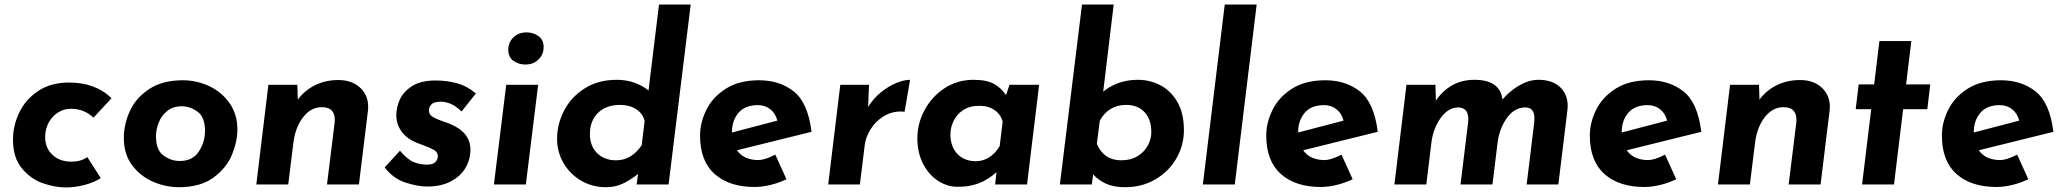

<svg xmlns="http://www.w3.org/2000/svg" viewBox="-20 -809 9052 842"><path d="M269 13Q222 13 169 -5Q116 -23 76.5 -70Q37 -117 37 -197Q37 -258 64.5 -315.5Q92 -373 147.5 -410Q203 -447 282 -447Q400 -447 469 -378L390 -293Q349 -332 291 -332Q261 -332 235 -316Q209 -300 193.5 -271.5Q178 -243 178 -207Q178 -161 209.5 -130.5Q241 -100 294 -100Q334 -100 363 -120L422 -28Q393 -9 351 2Q309 13 269 13Z M523 -204Q523 -263 549 -321Q575 -379 633.5 -418Q692 -457 782 -457Q842 -457 897 -431.5Q952 -406 986.5 -357Q1021 -308 1021 -241Q1021 -189 997.5 -131Q974 -73 916.5 -30.5Q859 12 764 12Q708 12 652.5 -11.5Q597 -35 560 -83.5Q523 -132 523 -204ZM879 -235Q879 -296 846 -319.5Q813 -343 777 -343Q739 -343 713.5 -322.5Q688 -302 676 -271.5Q664 -241 664 -211Q664 -151 697 -127Q730 -103 768 -103Q825 -103 852 -144.5Q879 -186 879 -235Z M1594 -327 1554 0H1414L1448 -275Q1450 -306 1436.5 -322.5Q1423 -339 1391 -339Q1343 -339 1308.5 -294Q1274 -249 1266 -178L1244 0H1104L1157 -437H1284L1286 -372Q1315 -412 1361 -435Q1407 -458 1464 -458Q1526 -458 1562.5 -421.5Q1599 -385 1594 -327Z M1667 -75 1734 -148Q1768 -108 1796 -97.5Q1824 -87 1851 -87Q1878 -87 1889 -98Q1900 -109 1900 -124Q1900 -141 1884.5 -150.5Q1869 -160 1834 -173L1815 -180Q1765 -199 1741.5 -231.5Q1718 -264 1718 -305Q1718 -337 1733 -371.5Q1748 -406 1786.5 -431Q1825 -456 1890 -456Q1941 -456 1985.5 -443.5Q2030 -431 2067 -399L2004 -320Q1961 -363 1912 -363Q1885 -363 1873 -352Q1861 -341 1861 -324Q1861 -307 1877 -297Q1893 -287 1927 -275Q1944 -270 1955 -265Q2043 -228 2043 -153Q2043 -110 2021.5 -73Q2000 -36 1957 -13.5Q1914 9 1854 9Q1811 9 1757.5 -8.5Q1704 -26 1667 -75Z M2340 -437 2286 0H2146L2200 -437ZM2289 -667Q2318 -667 2341 -651Q2364 -635 2364 -602Q2364 -570 2341.5 -548Q2319 -526 2284 -526Q2255 -526 2232 -542Q2209 -558 2209 -591Q2209 -623 2231.5 -645Q2254 -667 2289 -667Z M3009 -789 2912 0H2772L2778 -46Q2741 -17 2708.5 -2.5Q2676 12 2638 12Q2577 12 2528 -17Q2479 -46 2451 -94.5Q2423 -143 2423 -200Q2423 -264 2453.5 -323.5Q2484 -383 2543.5 -421Q2603 -459 2685 -459Q2727 -459 2763 -446Q2799 -433 2824 -412L2870 -789ZM2807 -279Q2799 -311 2770 -330Q2741 -349 2699 -349Q2639 -349 2603 -314.5Q2567 -280 2567 -221Q2567 -169 2598.5 -137.5Q2630 -106 2682 -106Q2749 -106 2794 -172Z M3380 -131 3429 -23Q3396 -7 3359 2Q3322 11 3289 11Q3178 11 3114 -46Q3050 -103 3050 -215Q3050 -271 3077.5 -327Q3105 -383 3163 -420Q3221 -457 3309 -457Q3399 -457 3461 -408Q3523 -359 3539 -231L3212 -150Q3228 -127 3252.5 -117Q3277 -107 3304 -107Q3335 -107 3380 -131ZM3190 -231V-228L3389 -280Q3381 -312 3358 -330Q3335 -348 3304 -348Q3247 -348 3218.5 -314Q3190 -280 3190 -231Z M3787 -340Q3809 -376 3842.5 -403.5Q3876 -431 3910.5 -445Q3945 -459 3971 -459L3947 -319Q3941 -320 3930 -320Q3888 -320 3853.5 -298Q3819 -276 3797.5 -241.5Q3776 -207 3772 -171L3751 0H3612L3665 -437H3791Z M4537 -437 4484 0H4344L4350 -54Q4278 12 4181 10Q4137 11 4096 -14.5Q4055 -40 4029 -89Q4003 -138 4003 -203Q4003 -268 4035 -327Q4067 -386 4123 -422.5Q4179 -459 4249 -459Q4307 -459 4339 -441Q4371 -423 4392 -392L4407 -437ZM4377 -275Q4369 -307 4342 -326Q4315 -345 4275 -345Q4232 -345 4203.5 -326Q4175 -307 4161.5 -278Q4148 -249 4148 -220Q4148 -166 4178.5 -134Q4209 -102 4260 -102Q4290 -102 4317 -118.5Q4344 -135 4364 -168Z M5172 -238Q5172 -172 5139 -114.5Q5106 -57 5047 -22.5Q4988 12 4914 12Q4866 12 4832.5 -2.5Q4799 -17 4774 -44L4768 0H4628L4725 -789H4864L4818 -407Q4845 -430 4884 -444.5Q4923 -459 4969 -459Q5024 -459 5070 -434.5Q5116 -410 5144 -360.5Q5172 -311 5172 -238ZM5029 -229Q5029 -286 4999 -317.5Q4969 -349 4918 -349Q4879 -349 4849.5 -330.5Q4820 -312 4803 -279L4790 -178Q4821 -106 4897 -106Q4940 -106 4970 -125Q5000 -144 5014.5 -172.5Q5029 -201 5029 -229Z M5491 -789 5395 0H5255L5351 -789Z M5863 -131 5912 -23Q5879 -7 5842 2Q5805 11 5772 11Q5661 11 5597 -46Q5533 -103 5533 -215Q5533 -271 5560.5 -327Q5588 -383 5646 -420Q5704 -457 5792 -457Q5882 -457 5944 -408Q6006 -359 6022 -231L5695 -150Q5711 -127 5735.5 -117Q5760 -107 5787 -107Q5818 -107 5863 -131ZM5673 -231V-228L5872 -280Q5864 -312 5841 -330Q5818 -348 5787 -348Q5730 -348 5701.5 -314Q5673 -280 5673 -231Z M6855 -344Q6855 -334 6854 -328L6814 0H6675L6708 -270Q6709 -277 6709 -289Q6709 -312 6700.5 -324.5Q6692 -337 6670 -338Q6621 -338 6587.5 -290.5Q6554 -243 6547 -179L6525 0H6385L6418 -270L6419 -287Q6419 -310 6409.5 -323Q6400 -336 6377 -338Q6330 -338 6297 -290.5Q6264 -243 6257 -181L6235 0H6095L6148 -437H6275L6277 -368Q6340 -459 6446 -459Q6558 -459 6569 -373Q6603 -412 6644.5 -435.5Q6686 -459 6727 -459Q6787 -459 6821 -427.5Q6855 -396 6855 -344Z M7282 -131 7331 -23Q7298 -7 7261 2Q7224 11 7191 11Q7080 11 7016 -46Q6952 -103 6952 -215Q6952 -271 6979.5 -327Q7007 -383 7065 -420Q7123 -457 7211 -457Q7301 -457 7363 -408Q7425 -359 7441 -231L7114 -150Q7130 -127 7154.5 -117Q7179 -107 7206 -107Q7237 -107 7282 -131ZM7092 -231V-228L7291 -280Q7283 -312 7260 -330Q7237 -348 7206 -348Q7149 -348 7120.5 -314Q7092 -280 7092 -231Z M8004 -327 7964 0H7824L7858 -275Q7860 -306 7846.5 -322.5Q7833 -339 7801 -339Q7753 -339 7718.5 -294Q7684 -249 7676 -178L7654 0H7514L7567 -437H7694L7696 -372Q7725 -412 7771 -435Q7817 -458 7874 -458Q7936 -458 7972.5 -421.5Q8009 -385 8004 -327Z M8362 -629 8339 -439H8445L8432 -330H8326L8286 0H8146L8186 -330H8118L8131 -439H8199L8222 -629Z M8826 -131 8875 -23Q8842 -7 8805 2Q8768 11 8735 11Q8624 11 8560 -46Q8496 -103 8496 -215Q8496 -271 8523.5 -327Q8551 -383 8609 -420Q8667 -457 8755 -457Q8845 -457 8907 -408Q8969 -359 8985 -231L8658 -150Q8674 -127 8698.5 -117Q8723 -107 8750 -107Q8781 -107 8826 -131ZM8636 -231V-228L8835 -280Q8827 -312 8804 -330Q8781 -348 8750 -348Q8693 -348 8664.5 -314Q8636 -280 8636 -231Z"/></svg>

Font: Josefin Sans
Style: Bold Italic
Weight: 700
Italic angle: -7°
Designer: Santiago Orozco
Foundry: Typemade
Version: Version 2.000